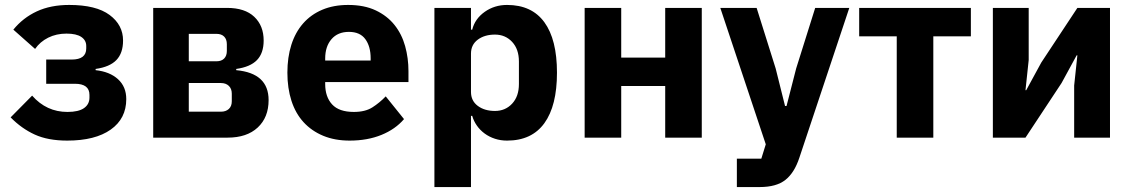

<svg xmlns="http://www.w3.org/2000/svg" viewBox="-20 -557 4581 777"><path d="M252 12Q174 12 120.5 -12.5Q67 -37 23 -82L110 -170Q168 -104 253 -104Q298 -104 320 -119.5Q342 -135 342 -162V-173Q342 -218 283 -218H167V-316H270Q329 -316 329 -361V-371Q329 -394 309 -407.5Q289 -421 249 -421Q208 -421 175 -404.5Q142 -388 122 -359L34 -437Q73 -485 129 -511Q185 -537 260 -537Q369 -537 423.5 -496.5Q478 -456 478 -393Q478 -342 451 -314Q424 -286 367 -278V-273Q424 -267 457.5 -236.5Q491 -206 491 -156Q491 -77 428 -32.5Q365 12 252 12Z M600 -525H899Q971 -525 1009 -489Q1047 -453 1047 -393Q1047 -342 1020 -314Q993 -286 936 -278V-273Q1067 -261 1067 -152Q1067 -82 1023 -41Q979 0 901 0H600ZM874 -105Q894 -105 906 -116Q918 -127 918 -147V-178Q918 -198 906 -209.5Q894 -221 874 -221H744V-105ZM856 -309Q876 -309 887 -320Q898 -331 898 -351V-378Q898 -398 887 -409Q876 -420 856 -420H744V-309Z M1395 12Q1335 12 1288 -7.5Q1241 -27 1208.5 -62.5Q1176 -98 1159.5 -149Q1143 -200 1143 -263Q1143 -325 1159 -375.5Q1175 -426 1206.5 -462Q1238 -498 1284 -517.5Q1330 -537 1389 -537Q1454 -537 1500.5 -515Q1547 -493 1576.5 -456Q1606 -419 1619.5 -370.5Q1633 -322 1633 -269V-225H1296V-217Q1296 -165 1324 -134.5Q1352 -104 1412 -104Q1458 -104 1487 -122.5Q1516 -141 1541 -167L1615 -75Q1580 -34 1523.5 -11Q1467 12 1395 12ZM1392 -428Q1347 -428 1321.5 -398.5Q1296 -369 1296 -320V-312H1480V-321Q1480 -369 1458.5 -398.5Q1437 -428 1392 -428Z M1738 -525H1886V-437H1891Q1902 -481 1941.5 -509Q1981 -537 2032 -537Q2132 -537 2183 -467Q2234 -397 2234 -263Q2234 -129 2183 -58.5Q2132 12 2032 12Q2006 12 1983 4.5Q1960 -3 1941.5 -16.5Q1923 -30 1910 -48.5Q1897 -67 1891 -88H1886V200H1738ZM1983 -108Q2025 -108 2052.5 -137.5Q2080 -167 2080 -217V-308Q2080 -358 2052.5 -387.5Q2025 -417 1983 -417Q1941 -417 1913.5 -396.5Q1886 -376 1886 -340V-185Q1886 -149 1913.5 -128.5Q1941 -108 1983 -108Z M2346 -525H2494V-324H2672V-525H2820V0H2672V-209H2494V0H2346Z M3279 -525H3417L3215 81Q3195 142 3158.5 171Q3122 200 3054 200H2962V85H3061L3079 27L2895 -525H3042L3119 -280L3157 -128H3163L3202 -280Z M3609 -410H3457V-525H3909V-410H3757V0H3609Z M3998 -525H4143V-314L4130 -192H4133L4194 -304L4340 -525H4472V0H4327V-211L4340 -333H4337L4276 -221L4130 0H3998Z"/></svg>

Font: IBMPlexSans-Bold
Style: Bold
Weight: 700
Designer: Mike Abbink, Paul van der Laan, Pieter van Rosmalen
Foundry: Bold Monday
Version: Version 3.1